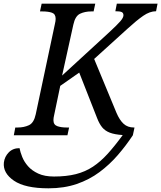

<svg xmlns="http://www.w3.org/2000/svg" viewBox="-74 -734 875 1042"><path d="M1 0 9 -42H22Q56 -42 83 -54.5Q110 -67 120 -114L224 -604Q228 -620 228 -632Q228 -658 208 -665Q188 -672 156 -672H143L152 -714H443L434 -672H421Q387 -672 360.5 -659.5Q334 -647 324 -600L263 -324L521 -561Q561 -598 578.5 -618Q596 -638 596 -651Q596 -664 586.5 -668.5Q577 -673 552 -673L560 -714H781L773 -673Q739 -673 703 -648Q667 -623 619 -579L437 -414L558 -122Q575 -82 597 -62Q619 -42 653 -42H656L647 0Q610 56 565.5 107.5Q521 159 466 200Q411 241 342.5 264.5Q274 288 189 288Q62 288 1.5 246.5Q-59 205 -53 148Q-49 116 -26.5 93Q-4 70 32 70Q36 91 46.5 117.5Q57 144 78 168Q99 192 133.5 208Q168 224 219 224Q287 224 338 211Q389 198 430.5 170.5Q472 143 510.5 100.5Q549 58 592 -1Q548 -4 522 -14Q496 -24 480.5 -43Q465 -62 453 -93L356 -340L253 -268L220 -110Q216 -94 216 -82Q216 -57 236.5 -49.5Q257 -42 288 -42H301L292 0Z"/></svg>

Font: NotoSerif-Italic
Style: Regular
Weight: 400
Italic angle: -12°
Designer: Monotype Design Team
Foundry: Monotype Imaging Inc.
Version: Version 2.007; ttfautohint (v1.8) -l 8 -r 50 -G 200 -x 14 -D